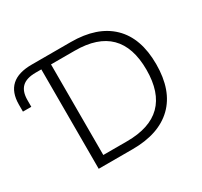

<svg xmlns="http://www.w3.org/2000/svg" viewBox="-147 -900 1150 1094"><g transform="rotate(-30 428.0 -352.5)"><path d="M210 0V-654H173Q112 -654 83 -626.5Q54 -599 54 -542V-498H-1V-544Q-1 -705 176 -705H433Q606 -705 699 -615Q792 -525 792 -353Q792 -180 699 -90Q606 0 433 0ZM272 -55H428Q728 -55 728 -353Q728 -651 428 -651H272Z"/></g></svg>

Font: Winston Light
Style: Regular
Weight: 300
Designer: Original fonts by Vernon Adams / Changes by Cristiano Sobral
Foundry: Original fonts by Vernon Adams / Changes by Cristiano Sobral
Version: Version 2.503;July 17, 2020;FontCreator 13.0.0.2655 64-bit